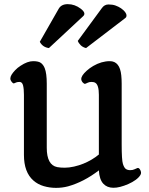

<svg xmlns="http://www.w3.org/2000/svg" viewBox="-20 -887 709 916"><path d="M29.3 0ZM94.2 -434.6Q94.2 -462.4 90.1 -479.2Q85.9 -496.1 73.2 -496.1Q64 -496.1 58.6 -494.1L46.9 -489.3Q43.5 -488.3 38.6 -493.2Q29.3 -503.4 29.3 -512Q29.3 -520.5 34.9 -530Q40.5 -539.6 52 -551.8Q63.5 -564 78.1 -573.2Q111.3 -595.2 138.2 -595.2Q165 -595.2 176.3 -585.9Q187.5 -576.7 193.4 -561.5Q203.1 -537.1 203.1 -487.8V-182.1Q203.1 -99.6 252.9 -89.8Q268.1 -86.9 288.8 -86.9Q309.6 -86.9 333.3 -92.3Q356.9 -97.7 378.4 -106.4Q419.9 -123.5 451.7 -149.9V-434.6Q451.7 -481 435.1 -491.7Q428.2 -496.1 417 -496.1Q405.8 -496.1 399.2 -492.7Q392.6 -489.3 388.4 -487.8Q384.3 -486.3 381.3 -488Q378.4 -489.7 375 -493.2Q367.7 -501.5 367.7 -509.8Q367.7 -518.1 373.8 -527.6Q379.9 -537.1 393.6 -549.6Q407.2 -562 424.8 -572.3Q464.4 -595.2 503.9 -595.2Q551.8 -595.2 558.6 -527.3Q560.5 -508.3 560.5 -487.8V-198.7Q560.5 -123.5 566.4 -105Q572.3 -86.4 580.6 -80.8Q588.9 -75.2 601.1 -75.2Q613.3 -75.2 621.1 -79.1L635.7 -85.4Q642.1 -86.9 647 -79.6Q657.2 -64.5 649.9 -52.2Q642.6 -40 627.2 -28.8Q611.8 -17.6 592.8 -9.3Q508.3 27.8 472.7 -10.7Q454.1 -30.8 451.7 -74.2Q379.9 -19 304.7 2Q277.3 9.3 247.3 9.3Q217.3 9.3 188.7 1Q160.2 -7.3 139.2 -25.9Q94.2 -65.4 94.2 -147.9ZM390.6 -657.7Q375.5 -661.1 365.2 -671.1Q355 -681.2 351.1 -691.9L465.8 -848.1Q478 -865.7 497.6 -865.7Q517.1 -865.7 531.2 -860.6Q545.4 -855.5 557.1 -847.7Q583.5 -829.1 583.5 -812.5Q583.5 -804.2 575.7 -799.3ZM213.4 -657.7Q183.6 -661.6 169.9 -687.5L260.3 -845.7Q272.9 -867.2 303.2 -867.2Q336.9 -867.2 365.2 -845.5Q393.6 -823.7 375.5 -808.6Z"/></svg>

Font: Quando
Style: Regular
Weight: 400
Version: Version 1.002